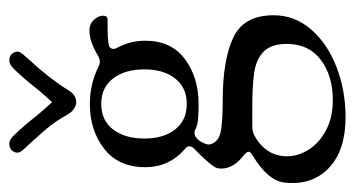

<svg xmlns="http://www.w3.org/2000/svg" viewBox="-202 -398 779 422"><g transform="rotate(-90 188.0 -186.5)"><path d="M59 -22Q66 -26 66 -30Q66 -34 59 -40Q29 -63 29 -90Q29 -96 30 -99Q31 -105 44.5 -120.5Q58 -136 72 -149Q78 -155 78 -160Q78 -166 72 -170Q32 -205 32 -257Q32 -316 72.5 -347.5Q113 -379 171 -379Q215 -379 253 -360Q259 -357 265 -357Q269 -357 275 -360Q308 -380 332 -380Q347 -380 356 -370Q365 -360 365 -350Q365 -340 356 -340Q351 -340 334 -340Q317 -340 303 -338Q292 -336 292 -327Q292 -323 295 -318Q310 -290 310 -257Q310 -200 269.5 -170Q229 -140 171 -140Q154 -140 140 -141Q126 -142 117 -146Q113 -149 107 -149Q102 -149 97 -145Q90 -140 85.5 -130Q81 -120 82 -116Q86 -98 105.5 -92.5Q125 -87 179 -87Q267 -87 316.5 -64Q366 -41 366 25Q366 71 335 107Q304 143 252.5 163Q201 183 142 183Q69 183 30.5 146.5Q-8 110 -2 50Q2 12 59 -22ZM171 -166Q207 -166 227 -191.5Q247 -217 247 -259Q247 -302 227 -328Q207 -354 171 -354Q135 -354 115 -328Q95 -302 95 -259Q95 -217 115 -191.5Q135 -166 171 -166ZM103 -18Q80 -6 68 12.5Q56 31 56 54Q56 79 71 102.5Q86 126 114 140.5Q142 155 180 155Q233 155 268 128.5Q303 102 303 54Q303 20 286.5 3.5Q270 -13 241.5 -17.5Q213 -22 162 -22H122Q111 -22 103 -18ZM149 -426Q132 -456 117 -473.5Q102 -491 82 -513Q79 -516 73.5 -522Q68 -528 66 -531.5Q64 -535 64 -538Q64 -545 69 -550.5Q74 -556 84 -556Q92 -556 101.5 -546.5Q111 -537 130 -515Q150 -489 175 -462Q200 -489 220 -515Q239 -537 248.5 -546.5Q258 -556 266 -556Q276 -556 281 -550.5Q286 -545 286 -538Q286 -533 280.5 -526.5Q275 -520 267 -511Q227 -468 201 -426Q191 -409 175 -409Q168 -409 161 -413.5Q154 -418 149 -426Z"/></g></svg>

Font: Hina Mincho
Style: Regular
Weight: 400
Designer: satsuyako
Foundry: satsuyako
Version: Version 1.100